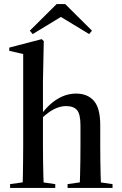

<svg xmlns="http://www.w3.org/2000/svg" viewBox="-20 -932 603 952"><path d="M30 0V-19L121 -32H165L254 -19V0ZM91 0Q93 -24 93.5 -61.5Q94 -99 94.5 -138.5Q95 -178 95 -211V-664L26 -680V-696L187 -738L197 -728L193 -528V-366V-364V-211Q193 -178 193.5 -138.5Q194 -99 195 -61.5Q196 -24 198 0ZM315 0V-19L405 -32H449L538 -19V0ZM374 0Q376 -24 377 -61.5Q378 -99 378.5 -138.5Q379 -178 379 -211V-310Q379 -366 362 -386Q345 -406 308 -406Q287 -406 265 -398Q243 -390 221.5 -374.5Q200 -359 178 -337L173 -357H179Q201 -389 228.5 -414Q256 -439 288.5 -453.5Q321 -468 357 -468Q414 -468 445.5 -432Q477 -396 477 -312V-211Q477 -178 477.5 -138.5Q478 -99 479 -61.5Q480 -24 482 0ZM303 -912 436 -780 422 -763 264 -859H300L142 -763L128 -780L261 -912Z"/></svg>

Font: Source Serif 4 60pt SemiBold
Style: Regular
Weight: 600
Version: Version 4.004;hotconv 1.0.116;makeotfexe 2.5.65601